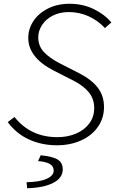

<svg xmlns="http://www.w3.org/2000/svg" viewBox="-20 -758 611 1019"><path d="M21 -110 57 -137Q142 -30 285 -30Q339 -30 383.5 -49Q428 -68 454 -103Q480 -138 480 -184Q480 -233 451.5 -268Q423 -303 370 -330L264 -384Q130 -453 130 -557Q130 -605 157.5 -646.5Q185 -688 235 -713Q285 -738 349 -738Q419 -738 477 -710Q535 -682 571 -639L537 -609Q500 -649 450.5 -671.5Q401 -694 345 -694Q297 -694 260 -675Q223 -656 203 -625Q183 -594 183 -560Q183 -514 213 -482Q243 -450 295 -423L399 -370Q467 -335 499.5 -292Q532 -249 532 -190Q532 -131 499.5 -84.5Q467 -38 410 -12.5Q353 13 282 13Q202 13 134.5 -17.5Q67 -48 21 -110ZM265 148Q265 124 244 112Q223 100 182 97L196 66Q263 73 288 90Q313 107 313 141Q313 187 261.5 213Q210 239 124 241L121 209Q190 208 227.5 191Q265 174 265 148Z"/></svg>

Font: Nebula Sans Light
Style: Regular
Weight: 300
Italic angle: -9°
Designer: Paul D. Hunt for Adobe (as Source Sans)
Foundry: Nebula Entertainment & Broadcasting LLC
Version: Version 1.010